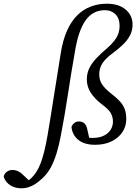

<svg xmlns="http://www.w3.org/2000/svg" viewBox="-189 -769 736 1037"><path d="M-72 248Q-97 248 -117 240Q-137 232 -150.5 217.5Q-164 203 -169 185Q-166 169 -152.5 159Q-139 149 -122 149Q-107 149 -95 154Q-83 159 -72 168.5Q-61 178 -49 190L-24 214L-30 215H-45L-47 214Q-34 206 -20 193Q-6 180 7 160Q20 140 30 114Q40 88 49.5 50.5Q59 13 68 -39Q87 -151 103.5 -258.5Q120 -366 139 -481Q150 -551 172.5 -602Q195 -653 227.5 -685.5Q260 -718 301 -733.5Q342 -749 388 -749Q452 -749 489.5 -717.5Q527 -686 527 -636Q527 -604 513 -577.5Q499 -551 475 -528Q451 -505 420 -482Q383 -455 365 -428.5Q347 -402 347 -368Q347 -336 362.5 -313Q378 -290 412 -263Q441 -241 459 -221Q477 -201 485 -178.5Q493 -156 493 -126Q493 -86 471.5 -54.5Q450 -23 412.5 -5Q375 13 325 13Q267 13 234.5 -13Q202 -39 197 -83Q201 -95 211.5 -104Q222 -113 236 -113Q257 -113 268 -101.5Q279 -90 283 -68L298 -1L262 -33Q279 -28 288 -26Q297 -24 310 -24Q362 -24 391.5 -49Q421 -74 421 -113Q421 -137 409.5 -158Q398 -179 358 -208Q322 -236 301 -268.5Q280 -301 280 -340Q280 -375 294.5 -403Q309 -431 334 -457Q359 -483 390 -509Q415 -531 430 -551Q445 -571 451 -590Q457 -609 457 -628Q457 -670 434.5 -692Q412 -714 378 -714Q344 -714 317.5 -699.5Q291 -685 271.5 -656.5Q252 -628 238 -585.5Q224 -543 215 -486Q196 -379 178.5 -263.5Q161 -148 140 -39Q130 15 116.5 59Q103 103 85 136Q67 169 41 193Q21 212 2.5 224Q-16 236 -34.5 242Q-53 248 -72 248Z"/></svg>

Font: Source Serif 4 18pt
Style: Italic
Weight: 400
Italic angle: -12°
Designer: Frank Grießhammer
Foundry: Adobe Systems Incorporated
Version: Version 4.004;hotconv 1.0.116;makeotfexe 2.5.65601